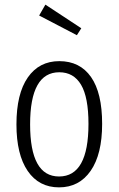

<svg xmlns="http://www.w3.org/2000/svg" viewBox="-20 -798 512 829"><path d="M421 -263Q421 -132 371.5 -60.5Q322 11 235 11Q148 11 99.5 -60Q51 -131 51 -261Q51 -393 100 -463.5Q149 -534 236 -534Q325 -534 373 -465.5Q421 -397 421 -263ZM110 -261Q110 -36 235 -36Q362 -36 362 -263Q362 -378 330 -432Q298 -486 236 -486Q110 -486 110 -261ZM176 -778 331 -676 312 -646 149 -731Z"/></svg>

Font: Fira Sans Extra Condensed Light
Style: Regular
Weight: 300
Width: 1
Designer: Carrois Corporate & Edenspiekermann AG
Foundry: Carrois Corporate GbR & Edenspiekermann AG
Version: Version 4.203